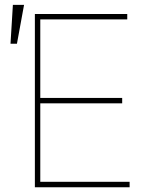

<svg xmlns="http://www.w3.org/2000/svg" viewBox="-20 -786 637 806"><path d="M126.4 0V-727.3H514.2V-704.5H149.1V-375H492.9V-352.3H149.1V-22.7H524.1V0ZM24.1 -602.3 34.1 -765.6H81L51.1 -602.3Z"/></svg>

Font: Inter Thin BETA
Style: Regular
Weight: 100
Designer: Rasmus Andersson
Foundry: rsms
Version: Version 3.011;git-f93a4a705